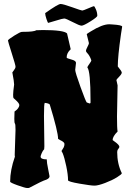

<svg xmlns="http://www.w3.org/2000/svg" viewBox="-20 -922 654 965"><path d="M469 -843Q469 -836 434.5 -814.5Q400 -793 390 -793Q380 -793 345.5 -811Q311 -829 303 -829Q295 -829 260 -818Q225 -807 222.5 -807Q220 -807 213.5 -826.5Q207 -846 207 -856Q272 -902 284.5 -902Q297 -902 343 -885.5Q389 -869 393.5 -869Q398 -869 423.5 -880Q449 -891 452 -891Q455 -891 462 -875Q469 -859 469 -843ZM203 -187 201 -339Q201 -401 205 -405Q224 -403 230 -397Q272 -259 272 -224Q274 -222 282 -218Q304 -208 304 -198.5Q304 -189 300 -181Q296 -173 292.5 -168.5Q289 -164 289 -163L295 -152Q304 -130 313 -87Q322 -44 322 -16Q322 -9 379.5 1Q437 11 455 11Q473 11 508.5 -2.5Q544 -16 568 -31Q592 -46 592 -51V-52Q569 -99 569 -158Q569 -167 574.5 -173.5Q580 -180 580 -184Q580 -194 554 -212L546 -218Q546 -236 571 -261Q568 -278 568 -336L571 -493L565 -520Q565 -522 578.5 -536Q592 -550 592 -557Q592 -564 572 -588Q572 -638 588 -750L594 -788Q594 -796 546 -799L529 -800Q494 -800 436 -764Q416 -752 416 -750L427 -705Q427 -701 419.5 -686.5Q412 -672 412 -667Q412 -662 417 -657Q431 -643 439 -619Q439 -614 429 -600.5Q419 -587 419 -583Q435 -565 435 -416V-407Q435 -402 430 -402L416 -407Q411 -412 384.5 -485Q358 -558 358 -571L362 -606Q362 -617 338.5 -623Q315 -629 315 -633Q315 -656 335 -674V-676L317 -754Q300 -771 196 -771L162 -770Q151 -762 96 -762H91Q82 -762 51 -742.5Q20 -723 20 -718.5Q20 -714 39 -654.5Q58 -595 58 -587Q58 -579 50 -569Q42 -559 42 -558Q51 -511 51 -497Q46 -461 46 -446Q46 -431 48 -429L57 -421Q77 -403 77 -394.5Q77 -386 71 -378Q65 -370 59 -366Q53 -362 53 -361Q52 -345 52 -324.5Q52 -304 55 -301Q58 -298 58 -269L54 -145Q54 -136 55 -135Q31 -67 31 -9Q31 -4 69 9.5Q107 23 116.5 23Q126 23 127 22Q192 -13 213 -19Q229 -26 229 -36Q229 -39 222 -72Q215 -105 215 -121Q184 -121 184 -135Q184 -139 189.5 -152Q195 -165 202 -172Q203 -178 203 -187Z"/></svg>

Font: Piedra
Style: Regular
Weight: 400
Designer: Angel Koziupa & Ale Paul
Foundry: Angel Koziupa and Alejandro Paul
Version: Version 1.000